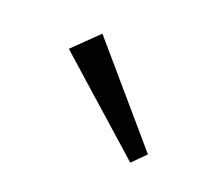

<svg xmlns="http://www.w3.org/2000/svg" viewBox="-48 -780 353 306"><g transform="rotate(20 128.0 -627.0)"><path d="M194 -538 40 -675 82 -716 216 -560Z"/></g></svg>

Font: Outfit Thin ExtraLight
Style: Regular
Weight: 250
Version: Version 1.100;gftools[0.9.27]